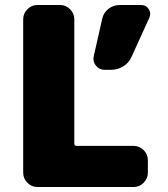

<svg xmlns="http://www.w3.org/2000/svg" viewBox="-20 -750 675 770"><path d="M516 -165Q539 -165 556 -148Q573 -131 573 -108V-57Q573 -34 556 -17Q539 0 516 0H130Q107 0 90 -17Q73 -34 73 -57V-673Q73 -696 90 -713Q107 -730 130 -730H221Q244 -730 261 -713Q278 -696 278 -673V-174Q278 -165 287 -165ZM546 -730Q566 -730 576.5 -713.5Q587 -697 579 -679L507 -521Q497 -498 474.5 -484Q452 -470 426 -470H400Q378 -470 364.5 -487Q351 -504 356 -525L390 -675Q395 -699 415 -714.5Q435 -730 460 -730Z"/></svg>

Font: Rounded Mplus 1c Black
Style: Regular
Weight: 900
Version: Version 1.059.20150529